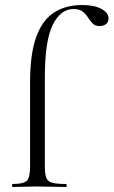

<svg xmlns="http://www.w3.org/2000/svg" viewBox="-20 -746 453 766"><path d="M31 0Q28 0 28 -6Q28 -12 31 -12Q74 -12 87 -25Q100 -38 100 -81V-418Q100 -531 124.5 -598.5Q149 -666 195.5 -696Q242 -726 308 -726Q356 -726 384.5 -710.5Q413 -695 413 -673Q413 -657 402.5 -649.5Q392 -642 377 -642Q360 -642 350 -652Q340 -662 331.5 -675.5Q323 -689 310 -699.5Q297 -710 273 -710Q222 -710 190.5 -647Q159 -584 159 -439V-81Q159 -52 164.5 -37Q170 -22 188 -17Q206 -12 244 -12Q246 -12 246 -6Q246 0 244 0Q213 0 185 -1Q157 -2 128 -2Q101 -2 76 -1Q51 0 31 0Z"/></svg>

Font: Cormorant Light
Style: Regular
Weight: 400
Version: Version 4.000